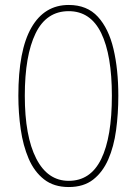

<svg xmlns="http://www.w3.org/2000/svg" viewBox="-20 -744 551 774"><path d="M457 -358Q457 -286 448 -219.5Q439 -153 416.5 -101.5Q394 -50 355.5 -20Q317 10 257 10Q197 10 157.5 -21Q118 -52 95.5 -104.5Q73 -157 63.5 -223Q54 -289 54 -358Q54 -541 106.5 -632.5Q159 -724 257 -724Q331 -724 374.5 -676.5Q418 -629 437.5 -546.5Q457 -464 457 -358ZM80 -358Q80 -195 126 -105Q172 -15 257 -15Q345 -15 388 -103Q431 -191 431 -358Q431 -522 388 -610.5Q345 -699 257 -699Q167 -699 123.5 -609.5Q80 -520 80 -358Z"/></svg>

Font: Noto Sans Thai Looped ExtraCondensed Thin
Style: Regular
Weight: 100
Width: 2
Designer: Sasikarn Vongin, Ben Mitchell
Foundry: The Fontpad Ltd
Version: Version 1.001; ttfautohint (v1.8.4.7-5d5b)